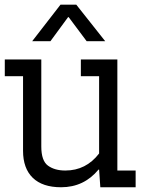

<svg xmlns="http://www.w3.org/2000/svg" viewBox="-33 -789 668 809"><path d="M384.6 -467.9H307.7V-538.5H461.5V-70.5H538.5V0H389.7L384.6 -74.4H382.1Q320.5 0 224.4 0Q146.2 0 105.1 -39.7Q64.1 -79.5 64.1 -153.8V-467.9H-12.8V-538.5H141V-171.8Q141 -111.5 169.2 -91Q197.4 -70.5 242.3 -70.5Q329.5 -70.5 384.6 -142.3ZM253.8 -716.7 179.5 -615.4H102.6L221.8 -769.2H288.5L410.3 -615.4H332.1L256.4 -716.7Z"/></svg>

Font: Slabo 13px
Style: Regular
Weight: 400
Designer: John Hudson
Foundry: Tiro Typeworks Ltd.
Version: Version 1.02 Build 005a